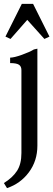

<svg xmlns="http://www.w3.org/2000/svg" viewBox="-38 -726 274 986"><path d="M-2 240 -18 214Q26 187 49 152Q72 117 72 60V-366Q72 -385 59.5 -393.5Q47 -402 14 -402V-430Q34 -430 74.5 -444.5Q115 -459 136 -472L154 -476V22Q154 100 110.5 158.5Q67 217 -2 240ZM216 -538 190 -526 102 -624 16 -526 -10 -538 74 -706H132Z"/></svg>

Font: Montaga
Style: Regular
Weight: 400
Designer: Alejandra Rodriguez
Foundry: Alejandra Rodriguez
Version: Version 1.001